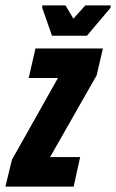

<svg xmlns="http://www.w3.org/2000/svg" viewBox="-46 -689 429 709"><path d="M-26 0 -2 -99 168 -401H60L85 -510H334L311 -411L139 -109H250L226 0ZM146 -557 110 -660V-669H196L225 -620L269 -669H363L362 -660L275 -557Z"/></svg>

Font: Saira Ultra Condensed Black
Style: Italic
Weight: 900
Width: 1
Italic angle: -12°
Designer: Hector Gatti with collaboration of the Omnibus-Type team
Foundry: Omnibus-Type
Version: Version 1.001; ttfautohint (v1.8)